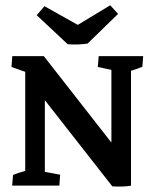

<svg xmlns="http://www.w3.org/2000/svg" viewBox="-20 -693 571 717"><path d="M25.4 0 28.8 -39.6Q46.9 -47.4 74.2 -54.7V-424.8L22.9 -442.9L25.9 -483.4H143.6L396 -160.6V-432.1L345.2 -442.9L348.6 -483.4H514.6L511.7 -443.8Q492.7 -435.5 469.2 -428.7V0.5Q439.5 5.4 399.4 2.9L147.5 -318.8V-51.3L204.6 -40.5L201.7 0ZM232.9 -527.8 117.2 -636.2 146 -669.9 270.5 -600.1 391.6 -673.3 420.9 -641.1 307.1 -530.3Q272 -524.9 232.9 -527.8Z"/></svg>

Font: Markazi Text SemiBold
Style: Regular
Weight: 600
Designer: Borna Izadpanah (Arabic designer), Fiona Ross (Arabic design director) and Florian Runge (Latin designer)
Foundry: Borna Izadpanah and Florian Runge
Version: Version 1.001; ttfautohint (v1.8.3)